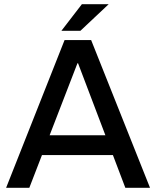

<svg xmlns="http://www.w3.org/2000/svg" viewBox="-20 -890 740 910"><path d="M9 0 286 -700H412L691 0H574L350 -590H347L119 0ZM162 -155V-249H534V-155ZM271 -744 368 -870H495L361 -744Z"/></svg>

Font: REM
Style: Regular
Weight: 400
Designer: Octavio Pardo
Foundry: Ashler Design
Version: Version 1.005;gftools[0.9.28]